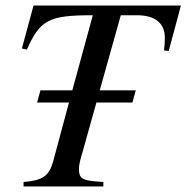

<svg xmlns="http://www.w3.org/2000/svg" viewBox="-20 -673 673 693"><path d="M633 -653H101L59 -498L77 -494C125 -602 157 -618 315 -618L241 -347H126L114 -303H229L172 -91C157 -37 134 -22 65 -16V0H353V-16L318 -19C277 -23 265 -31 265 -62C265 -84 273 -107 279 -128L328 -303H458L470 -347H340L416 -618H474C539 -618 575 -590 575 -537C575 -524 574 -508 572 -491L589 -489Z"/></svg>

Font: XITS
Style: Italic
Weight: 400
Italic angle: -16.33°
Designer: MicroPress Inc., with final additions and corrections provided by Coen Hoffman, Elsevier (retired)
Version: Version 1.107